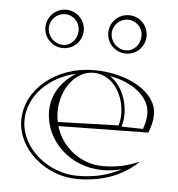

<svg xmlns="http://www.w3.org/2000/svg" viewBox="-48 -666 666 718"><g transform="rotate(5 285.0 -307.5)"><path d="M349 -548C349 -578.9 374.5 -604 406 -604C436.4 -604 461 -578.9 461 -548C461 -515.4 437.3 -489 408 -489C375.4 -489 349 -515.4 349 -548ZM113 -548C113 -578.9 138.5 -604 170 -604C200.4 -604 225 -578.9 225 -548C225 -515.4 201.3 -489 172 -489C139.4 -489 113 -515.4 113 -548ZM336 -549C336 -509.3 368.3 -477 408 -477C448 -477 480 -509 480 -549C480 -589 448 -621 408 -621C368 -621 336 -589 336 -549ZM100 -549C100 -509.3 132.3 -477 172 -477C211.7 -477 244 -509.3 244 -549C244 -588.7 211.7 -621 172 -621C132.3 -621 100 -588.7 100 -549ZM229.9 -385.8C175.3 -351.4 141 -299.9 141 -238C141 -126.2 238.6 -35.4 358.9 -35.4C384.9 -35.4 406.9 -38.3 431.8 -45.6C382.8 -17.9 328.1 -5.9 266.8 -5.9C157.1 -5.9 52.4 -92.5 52.4 -195.6C52.4 -284.8 126.1 -362.2 229.9 -385.8ZM533 -260C533 -340 427.5 -405 295 -405C154.4 -405 40.4 -311.2 40.4 -195.6C40.4 -84.3 151.7 6.1 266.8 6.1C354.8 6.1 433 -19 494 -77L493 -78C449 -59 408.3 -50.4 358.9 -50.4C274.8 -50.4 203.4 -107.5 180.6 -185L518 -190C527.1 -213.7 533 -234.8 533 -260ZM356.9 -387.9C440.8 -373.5 508 -323.9 508 -260C508 -239.4 503.3 -220.3 496.6 -201.9L416 -203.6C420.2 -217.5 423 -232.9 423 -248C423 -308.3 397.3 -360.7 356.9 -387.9ZM176.8 -200.1C174.3 -212.3 173 -225 173 -238C173 -324.7 227.7 -395 295 -395C360.1 -395 411 -330.8 411 -248C411 -234.5 408.4 -220.1 404.5 -207Z"/></g></svg>

Font: SortefaxS01
Style: Medium
Weight: 500
Designer: gluk
Foundry: gluk
Version: Version 0.261